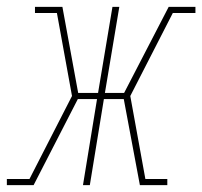

<svg xmlns="http://www.w3.org/2000/svg" viewBox="-58 -540 590 560"><path d="M40 0H-38V-18H28L152 -260L108 -502H44V-520H124L170 -269H228L270 -520H290L248 -269H304L434 -520H512V-502H446L322 -260L366 -18H430V0H350L303 -251H245L204 0H184L225 -251H169Z"/></svg>

Font: Iosevka Curly Slab Thin
Style: Italic
Weight: 100
Italic angle: -9°
Monospace: yes
Designer: Belleve Invis
Foundry: Belleve Invis
Version: Version 22.1.2; ttfautohint (v1.8.4)